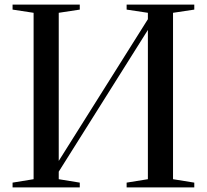

<svg xmlns="http://www.w3.org/2000/svg" viewBox="-20 -820 905 840"><path d="M35 0V-21L127 -36V-764L35 -778V-800H329V-778L237 -764V-116L627 -736V-764L534 -778V-800H830V-778L737 -764V-36L830 -21V0H534V-21L627 -36V-689L237 -69V-36L329 -21V0Z"/></svg>

Font: Prata
Style: Regular
Weight: 400
Designer: Ivan Petrov
Foundry: Cyreal
Version: Version 2.000